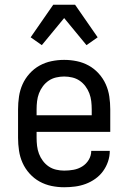

<svg xmlns="http://www.w3.org/2000/svg" viewBox="-20 -780 540 808"><path d="M250 8Q223 8 196.5 2.5Q170 -3 146.5 -16Q123 -29 104.5 -49.5Q86 -70 75 -94.5Q64 -119 60 -146Q56 -173 56 -200V-320Q56 -347 60 -374Q64 -401 75 -425.5Q86 -450 104.5 -470.5Q123 -491 146.5 -504Q170 -517 196.5 -522.5Q223 -528 250 -528Q277 -528 303.5 -522.5Q330 -517 353.5 -504Q377 -491 395.5 -470.5Q414 -450 425 -425.5Q436 -401 440 -374Q444 -347 444 -320V-225H134V-200Q134 -183 136 -166Q138 -149 144 -133Q150 -117 160.5 -103Q171 -89 185 -79.5Q199 -70 216 -66Q233 -62 250 -62Q270 -62 289.5 -65.5Q309 -69 326 -79.5Q343 -90 353.5 -107.5Q364 -125 364 -145H442Q442 -122 434.5 -100Q427 -78 413.5 -59.5Q400 -41 381 -27.5Q362 -14 340.5 -6Q319 2 296 5Q273 8 250 8ZM366 -295V-320Q366 -337 364 -354Q362 -371 356 -387Q350 -403 339.5 -417Q329 -431 315 -440.5Q301 -450 284 -454Q267 -458 250 -458Q233 -458 216 -454Q199 -450 185 -440.5Q171 -431 160.5 -417Q150 -403 144 -387Q138 -371 136 -354Q134 -337 134 -320V-295ZM156 -590 109 -623 204 -760H296L391 -623L344 -590L250 -704Z"/></svg>

Font: Iosevka Fixed
Style: Regular
Weight: 400
Monospace: yes
Designer: Belleve Invis
Foundry: Belleve Invis
Version: Version 33.2.4